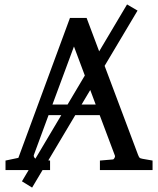

<svg xmlns="http://www.w3.org/2000/svg" viewBox="-20 -768 714 867"><path d="M79.1 50.8 553.7 -748 601.1 -720.2 125 79.1ZM668.9 0H431.2V-43L488.8 -47.9Q493.7 -47.9 497.1 -54.7Q500.5 -61.5 499 -64.9L430.2 -248H199.2L132.8 -67.9Q130.9 -62 136.5 -54.9Q142.1 -47.9 147 -47.9L206.1 -43V0H4.9V-43L63 -55.2L295.9 -687H371.1L603 -69.8Q606.9 -59.6 609.9 -56.2Q612.8 -52.7 624 -50.8L668.9 -43ZM412.1 -295.9 314 -558.1 216.8 -295.9Z"/></svg>

Font: Charis
Style: Regular
Weight: 400
Designer: Walt Agee, Miriam Martin, Annie Olsen, Victor Gaultney, Lorna Priest, Alan Ward, Bob Hallissy, Martin Hosken, Sharon Cor
Foundry: SIL Global
Version: Version 7.000